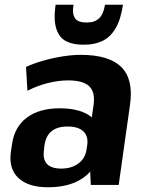

<svg xmlns="http://www.w3.org/2000/svg" viewBox="-20 -782 619 812"><path d="M355 -193 376 -340Q383 -393 357 -417.5Q331 -442 268 -442Q227 -442 181.5 -430.5Q136 -419 96 -398L90 -499Q123 -514 163 -525.5Q203 -537 244.5 -543.5Q286 -550 321 -550Q442 -550 493.5 -498Q545 -446 530 -340L482 0H364ZM183 10Q99 10 57.5 -29.5Q16 -69 26 -140L31 -173Q41 -245 93.5 -284.5Q146 -324 232 -324Q323 -324 368.5 -285.5Q414 -247 404 -176L399 -142Q389 -70 332 -30Q275 10 183 10ZM239 -69Q283 -69 312 -91Q341 -113 346 -150L349 -169Q354 -206 332.5 -226.5Q311 -247 266 -247Q223 -247 198.5 -227.5Q174 -208 168 -167L166 -148Q160 -109 178.5 -89Q197 -69 239 -69ZM329 -593Q289 -593 260 -607.5Q231 -622 218.5 -659.5Q206 -697 215 -762H291Q286 -732 292 -715.5Q298 -699 311.5 -693Q325 -687 342 -687H350Q381 -687 399.5 -705Q418 -723 424 -762H500Q491 -700 469 -662.5Q447 -625 413.5 -609Q380 -593 338 -593Z"/></svg>

Font: Pathway Extreme SemiCondensed
Style: Bold Italic
Weight: 700
Width: 4
Italic angle: -8°
Version: Version 1.001;gftools[0.9.26]